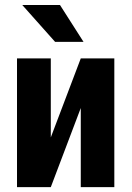

<svg xmlns="http://www.w3.org/2000/svg" viewBox="-20 -768 540 788"><path d="M311.5 -528.3H449.2V0H311.5V-324.7L188.5 0H49.8V-528.3H188.5V-204.1ZM322.8 -596.2H206.1L71.3 -747.6H226.1Z"/></svg>

Font: Roboto Condensed
Style: Bold
Weight: 700
Designer: Google
Version: Version 2.134; 2016